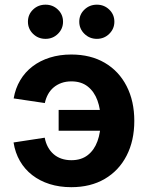

<svg xmlns="http://www.w3.org/2000/svg" viewBox="-20 -778 623 809"><path d="M280.3 10.7Q231 10.7 189.2 -2.4Q147.5 -15.6 115.7 -40.3Q84 -64.9 64 -99.6Q43.9 -134.3 37.1 -177.7L168.5 -197.8Q172.4 -176.3 181.9 -158.7Q191.4 -141.1 205.6 -128.7Q219.7 -116.2 238.8 -109.6Q257.8 -103 280.8 -103Q322.3 -103 349.6 -124.3Q377 -145.5 390.6 -182.9Q404.3 -220.2 404.3 -269Q404.3 -317.4 390.6 -354.7Q377 -392.1 349.6 -413.6Q322.3 -435.1 280.8 -435.1Q257.8 -435.1 239.3 -428.5Q220.7 -421.9 206.3 -409.9Q191.9 -397.9 182.6 -381.1Q173.3 -364.3 168.9 -343.8L37.6 -363.3Q44.9 -405.8 65.2 -439.9Q85.4 -474.1 117.2 -498.3Q148.9 -522.5 190.2 -535.4Q231.4 -548.3 280.3 -548.3Q361.8 -548.3 421.4 -513.4Q481 -478.5 513.4 -415.3Q545.9 -352.1 545.9 -268.6Q545.9 -185.1 513.4 -122.1Q481 -59.1 421.4 -24.2Q361.8 10.7 280.3 10.7ZM412.1 -227.1H227.1V-314.9H412.1ZM388.2 -614.3Q357.4 -614.3 335.7 -635.5Q314 -656.7 314 -686.5Q314 -716.8 335.7 -737.5Q357.4 -758.3 388.2 -758.3Q418.9 -758.3 440.4 -737.5Q461.9 -716.8 461.9 -686.5Q461.9 -656.7 440.4 -635.5Q418.9 -614.3 388.2 -614.3ZM171.9 -614.3Q140.6 -614.3 119.1 -635.5Q97.7 -656.7 97.7 -686.5Q97.7 -716.8 119.1 -737.5Q140.6 -758.3 171.9 -758.3Q202.6 -758.3 224.1 -737.5Q245.6 -716.8 245.6 -686.5Q245.6 -656.7 224.1 -635.5Q202.6 -614.3 171.9 -614.3Z"/></svg>

Font: Inter 17pt
Style: Bold
Weight: 700
Version: Version 4.001;git-66647c0bb